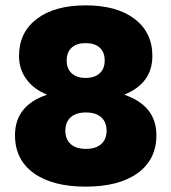

<svg xmlns="http://www.w3.org/2000/svg" viewBox="-20 -687 640 717"><path d="M36 -182Q36 -293 155 -333V-334Q107 -353 79 -390.5Q51 -428 51 -478Q51 -566 117.5 -616.5Q184 -667 300 -667Q416 -667 482.5 -616.5Q549 -566 549 -478Q549 -376 445 -334V-333Q564 -292 564 -182Q564 -91 494 -40.5Q424 10 300 10Q176 10 106 -40.5Q36 -91 36 -182ZM248 -413Q267 -396 300 -396Q333 -396 352 -413Q371 -430 371 -461Q371 -492 352.5 -509Q334 -526 300 -526Q266 -526 247.5 -509Q229 -492 229 -461Q229 -430 248 -413ZM244 -149Q264 -131 301 -131Q338 -131 358 -149Q378 -167 378 -199Q378 -231 358 -249Q338 -267 301 -267Q264 -267 244 -249Q224 -231 224 -199Q224 -167 244 -149Z"/></svg>

Font: Elaine Sans ExtraBold
Style: Regular
Weight: 800
Designer: Wei Huang
Foundry: Wei Huang
Version: Version 2.001;December 24, 2019;FontCreator 12.0.0.2547 64-b